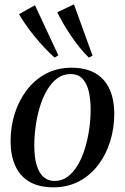

<svg xmlns="http://www.w3.org/2000/svg" viewBox="-20 -830 560 862"><path d="M301 -526Q365.5 -526 408 -501.2Q450.5 -476.5 471.8 -430Q493 -383.5 493 -318Q493 -255.5 475 -196.5Q457 -137.5 422 -90.8Q387 -44 336 -16.5Q285 11 219.5 11Q155 11 112.2 -14Q69.5 -39 48.5 -85.8Q27.5 -132.5 27.5 -196.5Q27.5 -260.5 46 -319.5Q64.5 -378.5 100 -425.2Q135.5 -472 186.2 -499Q237 -526 301 -526ZM296.5 -497.5Q263 -497.5 236.5 -477.8Q210 -458 190.5 -424.2Q171 -390.5 158.5 -348.8Q146 -307 140 -262.2Q134 -217.5 134 -175.5Q134 -123 144.8 -87.8Q155.5 -52.5 176 -35Q196.5 -17.5 225 -17.5Q258.5 -17.5 284.8 -37.5Q311 -57.5 330.2 -90.8Q349.5 -124 362 -165.8Q374.5 -207.5 380.8 -251.8Q387 -296 387 -337Q387 -382 378.8 -418.2Q370.5 -454.5 351 -476Q331.5 -497.5 296.5 -497.5ZM225 -571.5Q203.5 -590.5 180.5 -615Q157.5 -639.5 135.8 -666Q114 -692.5 96 -718.5Q78 -744.5 65.5 -766.5L137 -806.5L242 -581.5ZM378.5 -571.5Q357.5 -592 337 -617.5Q316.5 -643 297.8 -670.8Q279 -698.5 263.5 -725.5Q248 -752.5 237 -775L312 -810.5L395.5 -580Z"/></svg>

Font: Merriweather 120pt
Style: Italic
Weight: 400
Italic angle: -7.8°
Version: Version 2.101